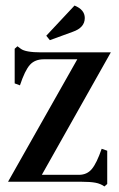

<svg xmlns="http://www.w3.org/2000/svg" viewBox="-20 -656 428 693"><path d="M9 0 259 -442H138Q106 -442 88 -422Q70 -402 52 -348L33 -355V-480L43 -489L55 -480Q72 -467 129 -467H380L131 -25H265Q294 -25 311.5 -46Q329 -67 347 -119L367 -112V8L357 17Q343 7 324.5 3.5Q306 0 274 0ZM286 -591Q286 -556 242 -541L160 -511L147 -527L249 -636Q286 -621 286 -591Z"/></svg>

Font: Katibeh
Style: Regular
Weight: 400
Designer: Arabic design by Kourosh Beigpour, Latin design by Eduardo Tunni, engineering by Lasse Fister
Version: Version 1.000